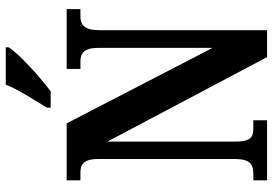

<svg xmlns="http://www.w3.org/2000/svg" viewBox="-164 -808 971 684"><g transform="rotate(-90 322.0 -465.5)"><path d="M281 -784V-771H339C393 -811 475 -886 496 -921V-931H363C346 -886 307 -829 281 -784ZM22 0H236V-49H208C176 -49 160 -57 160 -116V-569L461 0H557V-598C557 -651 576 -665 606 -665H632V-714H419V-665H446C473 -665 494 -653 494 -602V-194L225 -714H22V-665H49C76 -665 98 -657 98 -602V-116C98 -57 77 -49 43 -49H22Z"/></g></svg>

Font: Noto Serif Bengali ExtraCondensed
Style: Bold
Weight: 700
Width: 2
Designer: Juan Bruce, Universal Thirst, Indian Type Foundry and the Monotype Design Team.
Foundry: Monotype Imaging Inc.
Version: Version 2.003